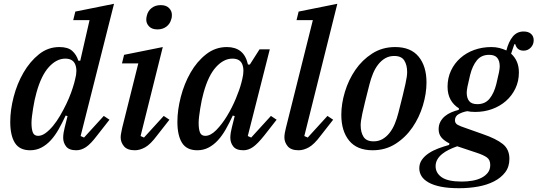

<svg xmlns="http://www.w3.org/2000/svg" viewBox="-20 -780 2833 1012"><path d="M139 12Q83 12 58.5 -27Q34 -66 34 -138Q34 -200 52 -269.5Q70 -339 104 -397.5Q138 -456 185.5 -494Q233 -532 293 -532Q338 -532 360.5 -512Q383 -492 393 -460H403L452 -674H366L377 -719L581 -760L405 -63L423 -55L527 -169L557 -149L492 -66Q458 -21 433 -4.5Q408 12 382 12Q344 12 328.5 -8Q313 -28 313 -54Q313 -67 315.5 -82Q318 -97 321 -108L336 -168L326 -171Q308 -132 289 -98.5Q270 -65 247.5 -40.5Q225 -16 198 -2Q171 12 139 12ZM181 -64Q200 -64 220 -78.5Q240 -93 259.5 -116.5Q279 -140 296.5 -170Q314 -200 329 -231Q344 -262 354.5 -291Q365 -320 371 -342L376 -362Q389 -410 376.5 -440.5Q364 -471 324 -471Q278 -471 237.5 -426.5Q197 -382 172 -291Q167 -274 162.5 -252.5Q158 -231 154.5 -209Q151 -187 148.5 -167Q146 -147 146 -132Q146 -100 153 -82Q160 -64 181 -64Z M691 12Q651 12 633.5 -9Q616 -30 616 -56Q616 -67 619 -81Q622 -95 624 -106L709 -446H623L634 -491L838 -532L721 -63L739 -55L843 -169L873 -149L808 -66Q773 -19 745 -3.5Q717 12 691 12ZM810 -625Q781 -625 766 -640.5Q751 -656 751 -676Q751 -687 754 -698Q760 -723 779.5 -738Q799 -753 827 -753Q856 -753 871 -737.5Q886 -722 886 -702Q886 -697 885.5 -691Q885 -685 883 -680Q877 -655 857.5 -640Q838 -625 810 -625Z M1020 12Q964 12 939.5 -27Q915 -66 915 -138Q915 -200 933 -269.5Q951 -339 984.5 -397.5Q1018 -456 1066.5 -494Q1115 -532 1176 -532Q1220 -532 1248 -510Q1276 -488 1287 -440H1297L1348 -520H1402L1286 -63L1304 -55L1408 -169L1438 -149L1373 -66Q1338 -22 1313.5 -5Q1289 12 1263 12Q1225 12 1209.5 -8Q1194 -28 1194 -54Q1194 -67 1196.5 -82Q1199 -97 1202 -108L1217 -168L1207 -171Q1189 -132 1170 -98.5Q1151 -65 1128.5 -40.5Q1106 -16 1079 -2Q1052 12 1020 12ZM1062 -64Q1090 -64 1120 -94.5Q1150 -125 1176.5 -168.5Q1203 -212 1223 -260Q1243 -308 1252 -343L1257 -363Q1269 -411 1257 -441Q1245 -471 1205 -471Q1159 -471 1118.5 -426.5Q1078 -382 1053 -291Q1048 -274 1043.5 -252.5Q1039 -231 1035.5 -209Q1032 -187 1029.5 -167Q1027 -147 1027 -132Q1027 -100 1034 -82Q1041 -64 1062 -64Z M1554 12Q1514 12 1496.5 -9Q1479 -30 1479 -56Q1479 -67 1481.5 -81Q1484 -95 1487 -106L1629 -674H1543L1554 -719L1758 -760L1584 -63L1602 -55L1706 -169L1736 -149L1671 -66Q1636 -19 1608 -3.5Q1580 12 1554 12Z M1949 -35Q1975 -35 1995.5 -46.5Q2016 -58 2032.5 -78.5Q2049 -99 2060.5 -126.5Q2072 -154 2080 -186Q2094 -241 2103 -277.5Q2112 -314 2117 -337.5Q2122 -361 2124 -375Q2126 -389 2126 -400Q2126 -437 2111 -461Q2096 -485 2058 -485Q2032 -485 2011.5 -473.5Q1991 -462 1974.5 -441.5Q1958 -421 1946.5 -393.5Q1935 -366 1927 -334Q1913 -279 1904 -242.5Q1895 -206 1890 -182.5Q1885 -159 1883 -144.5Q1881 -130 1881 -120Q1881 -83 1896 -59Q1911 -35 1949 -35ZM1944 12Q1862 12 1820.5 -38.5Q1779 -89 1779 -175Q1779 -233 1798 -296Q1817 -359 1853 -411.5Q1889 -464 1942 -498Q1995 -532 2063 -532Q2145 -532 2186.5 -481.5Q2228 -431 2228 -345Q2228 -287 2209 -224Q2190 -161 2154 -108.5Q2118 -56 2065 -22Q2012 12 1944 12Z M2400 212Q2343 212 2303.5 204Q2264 196 2238.5 181.5Q2213 167 2201.5 148Q2190 129 2190 107Q2190 82 2203.5 62.5Q2217 43 2239.5 28Q2262 13 2290 2.5Q2318 -8 2347 -16L2349 -24Q2321 -38 2306.5 -55.5Q2292 -73 2292 -99Q2292 -121 2301 -138Q2310 -155 2325 -167.5Q2340 -180 2359 -188Q2378 -196 2398 -201L2399 -209Q2371 -226 2355 -254.5Q2339 -283 2339 -323Q2339 -369 2357 -407.5Q2375 -446 2406.5 -474Q2438 -502 2480 -517Q2522 -532 2570 -532Q2593 -532 2612.5 -527Q2632 -522 2649 -514Q2661 -561 2683 -587.5Q2705 -614 2740 -614Q2765 -614 2779 -601.5Q2793 -589 2793 -568Q2793 -545 2777.5 -529Q2762 -513 2740 -513Q2705 -513 2696 -547H2691L2674 -497Q2694 -479 2704.5 -454.5Q2715 -430 2715 -398Q2715 -352 2696.5 -313.5Q2678 -275 2646.5 -247.5Q2615 -220 2573.5 -205Q2532 -190 2485 -190Q2460 -190 2443 -194Q2419 -190 2398.5 -179Q2378 -168 2378 -146Q2378 -130 2392.5 -122Q2407 -114 2432 -106L2525 -73Q2595 -49 2630 -21Q2665 7 2665 57Q2665 99 2643 128Q2621 157 2584 176Q2547 195 2499.5 203.5Q2452 212 2400 212ZM2496 -231Q2537 -231 2560.5 -260Q2584 -289 2596 -337Q2606 -378 2610 -398.5Q2614 -419 2614 -430Q2614 -459 2601 -475Q2588 -491 2558 -491Q2517 -491 2493.5 -462Q2470 -433 2458 -385Q2448 -344 2444 -323.5Q2440 -303 2440 -292Q2440 -263 2453 -247Q2466 -231 2496 -231ZM2414 177Q2442 177 2469 172.5Q2496 168 2517 157.5Q2538 147 2551 130.5Q2564 114 2564 90Q2564 62 2546 49.5Q2528 37 2495 26L2390 -9Q2367 -1 2346.5 9Q2326 19 2310 32Q2294 45 2285 61Q2276 77 2276 96Q2276 132 2308.5 154.5Q2341 177 2414 177Z"/></svg>

Font: IBM Plex Serif Medm
Style: Italic
Weight: 500
Italic angle: -14°
Designer: Mike Abbink, Paul van der Laan, Pieter van Rosmalen
Foundry: Bold Monday
Version: Version 3.001